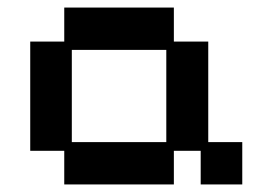

<svg xmlns="http://www.w3.org/2000/svg" viewBox="-20 -476 722 508"><path d="M150 12V-77H60V-366H150V-456H440V-366H531V-100H621V12H511V-77H440V12ZM170 -100H420V-344H170Z"/></svg>

Font: Pixelify Sans Medium
Style: Regular
Weight: 500
Designer: Stefie Justprince
Foundry: Typecalism Foundryline
Version: Version 1.000;February 13, 2025;FontCreator 15.0.0.3015 64-b